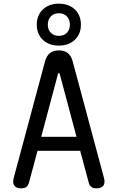

<svg xmlns="http://www.w3.org/2000/svg" viewBox="-20 -1014 640 1044"><path d="M204 -270H396L305 -611Q303 -617 300 -617Q297 -617 295 -611ZM463 -19 416 -194H184L137 -19Q133 -5 123.5 2.5Q114 10 95 10Q69 10 58 -4.5Q47 -19 55 -48L225 -681Q233 -710 251 -725Q269 -740 300 -740Q331 -740 349 -725Q367 -710 375 -681L545 -48Q553 -19 542 -4.5Q531 10 505 10Q486 10 476.5 2.5Q467 -5 463 -19ZM300 -766Q246 -766 213 -797.5Q180 -829 180 -880Q180 -931 213 -962.5Q246 -994 300 -994Q354 -994 387 -962.5Q420 -931 420 -880Q420 -829 387 -797.5Q354 -766 300 -766ZM300 -819Q327 -819 343.5 -835.5Q360 -852 360 -880Q360 -908 343.5 -925Q327 -942 300 -942Q273 -942 256.5 -925Q240 -908 240 -880Q240 -852 256.5 -835.5Q273 -819 300 -819Z"/></svg>

Font: Maple Mono NF CN
Style: Regular
Weight: 400
Monospace: yes
Designer: subframe7536
Version: Version 7.000